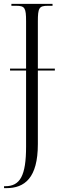

<svg xmlns="http://www.w3.org/2000/svg" viewBox="-20 -734 320 994"><path d="M1 240H13C107 240 176 188 176 12V-369H264V-379H176V-623C176 -692 182 -704 227 -704H252V-714H39V-704H65C109 -704 115 -692 115 -624V-379H32V-369H115V25C115 176 84 230 7 230H1Z"/></svg>

Font: Noto Serif Display ExtraCondensed Light
Style: Regular
Weight: 300
Width: 2
Designer: Monotype Design Team
Foundry: Monotype Imaging Inc.
Version: Version 2.009